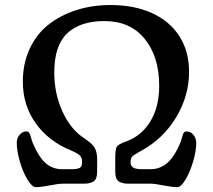

<svg xmlns="http://www.w3.org/2000/svg" viewBox="-20 -738 856 772"><path d="M486.3 -168.9Q548.3 -190.9 584.2 -249.3Q620.1 -307.6 620.1 -392.6Q620.1 -509.8 562 -581.5Q503.9 -653.3 399.9 -653.3Q302.2 -653.3 250.2 -604Q198.2 -554.7 198.2 -446.3Q198.2 -361.8 231.4 -289.1Q264.6 -216.3 320.8 -180.7Q351.6 -159.7 361.1 -143.1Q370.6 -126.5 370.6 -96.2V-47.4Q370.6 -18.6 356.9 -9Q343.3 0.5 318.4 0.5H233.4Q215.3 0.5 179.4 7.6Q143.6 14.6 124 14.6Q108.9 14.6 90.6 -15.6Q72.3 -45.9 59.8 -88.4Q47.4 -130.9 47.4 -164.6Q47.4 -182.6 58.8 -196Q70.3 -209.5 85.9 -209.5Q93.8 -209.5 97.7 -203.6Q101.6 -197.8 105.2 -183.6Q108.9 -169.4 112.3 -161.6Q135.7 -106.4 163.6 -82Q191.4 -57.6 229.5 -57.6H264.2Q292 -57.6 301 -63.2Q310.1 -68.8 310.1 -86.4Q310.1 -93.3 309.3 -97.2Q308.6 -101.1 304.9 -107.7Q301.3 -114.3 291.3 -120.4Q281.2 -126.5 265.1 -133.3Q175.3 -169.9 123.5 -242.4Q71.8 -314.9 71.8 -409.7Q71.8 -482.9 99.6 -542.2Q127.4 -601.6 175.5 -639.4Q223.6 -677.2 287.4 -697.5Q351.1 -717.8 423.8 -717.8Q518.6 -717.8 589.8 -686Q661.1 -654.3 700.7 -593.3Q740.2 -532.2 740.2 -449.2Q740.2 -352.1 687.7 -265.4Q635.3 -178.7 545.4 -130.4Q517.1 -115.2 511 -107.9Q504.9 -100.6 504.9 -85.9Q504.9 -71.3 515.1 -64.5Q525.4 -57.6 551.8 -57.6H585.4Q622.6 -57.6 651.4 -81.8Q680.2 -106 704.1 -161.6Q708 -169.9 711.4 -183.8Q714.8 -197.8 718.5 -203.6Q722.2 -209.5 730.5 -209.5Q746.6 -209.5 757.8 -195.8Q769 -182.1 769 -163.1Q769 -129.9 756.3 -87.6Q743.7 -45.4 725.6 -15.4Q707.5 14.6 692.9 14.6Q673.3 14.6 637.7 7.6Q602.1 0.5 584 0.5H495.6Q470.7 0.5 457 -9Q443.4 -18.6 443.4 -47.4V-102.5Q443.4 -138.7 449.5 -147.9Q455.6 -157.2 481.9 -167.5Q484.9 -168.5 486.3 -168.9Z"/></svg>

Font: Cooper* Medium
Style: Regular
Weight: 500
Designer: Owen Earl
Foundry: indestructible type*
Version: Version 0.001